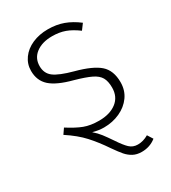

<svg xmlns="http://www.w3.org/2000/svg" viewBox="-180 -625 821 921"><g transform="rotate(-30 230.0 -164.5)"><path d="M410 176Q376 203 331 203Q303 203 283 192Q263 181 248 163.5Q233 146 210 113Q175 61 139 21.5Q103 -18 45 -56L65 -85Q112 -55 146.5 -42Q181 -29 228 -29Q288 -29 324.5 -57Q361 -85 361 -136Q361 -171 349 -192Q337 -213 307 -227.5Q277 -242 220 -258Q136 -280 100 -312.5Q64 -345 64 -399Q64 -437 86 -467.5Q108 -498 146.5 -515Q185 -532 233 -532Q280 -532 318.5 -518Q357 -504 395 -475L372 -444Q337 -470 305.5 -481.5Q274 -493 234 -493Q179 -493 145 -467.5Q111 -442 111 -398Q111 -358 140 -336Q169 -314 243 -294Q333 -270 371 -236.5Q409 -203 409 -138Q409 -93 385 -59.5Q361 -26 320.5 -7.5Q280 11 232 11Q204 11 171 2Q192 20 207 39.5Q222 59 243 90Q268 128 286.5 145.5Q305 163 332 163Q362 163 391 146Z"/></g></svg>

Font: FiraGO ExtraLight
Style: Regular
Weight: 200
Designer: bBox Type
Foundry: bBox Type GmbH
Version: Version 1.001